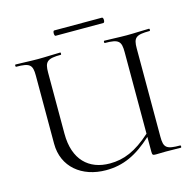

<svg xmlns="http://www.w3.org/2000/svg" viewBox="-109 -851 981 974"><g transform="rotate(-15 381.5 -364.5)"><path d="M259 -713H510C519 -713 519 -741 510 -741H259C251 -741 251 -713 259 -713ZM726 -12C653 -12 640 -23 640 -81V-544C640 -601 653 -613 726 -613C730 -613 730 -625 726 -625C694 -625 652 -622 608 -622C563 -622 523 -625 491 -625C487 -625 487 -613 491 -613C565 -613 576 -599 576 -542V-114C496 -42 432 -16 358 -16C248 -16 174 -85 174 -221V-542C174 -599 187 -613 260 -613C263 -613 263 -625 260 -625C229 -625 188 -622 142 -622C97 -622 57 -625 25 -625C21 -625 21 -613 25 -613C97 -613 110 -601 110 -544V-186C110 -64 204 12 331 12C421 12 493 -21 576 -97V-19C576 -2 579 0 595 0C613 0 626 -1 647 -1C676 -1 700 0 726 0C730 0 730 -12 726 -12Z"/></g></svg>

Font: Cormorant SC
Style: Regular
Weight: 400
Designer: Christian Thalmann (Catharsis Fonts)
Version: Version 1.000;PS 001.000;hotconv 1.0.70;makeotf.lib2.5.58329